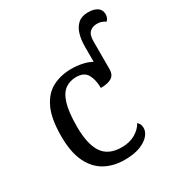

<svg xmlns="http://www.w3.org/2000/svg" viewBox="-181 -880 941 1011"><g transform="rotate(-30 289.5 -375.0)"><path d="M283 10Q217 10 165.5 -18Q114 -46 84.5 -106.5Q55 -167 55 -265Q55 -372 84.5 -433.5Q114 -495 164.5 -520.5Q215 -546 278 -546Q310 -546 342 -539.5Q374 -533 399 -519V-612Q399 -653 409 -686.5Q419 -720 441.5 -740Q464 -760 503 -760Q538 -760 558.5 -746Q579 -732 579 -705Q579 -683 564 -668Q552 -676 540.5 -680Q529 -684 512 -684Q487 -684 469.5 -668.5Q452 -653 452 -612V-444Q452 -410 429.5 -395.5Q407 -381 363 -381Q363 -428 345.5 -462Q328 -496 278 -496Q240 -496 211.5 -476Q183 -456 167.5 -406Q152 -356 152 -266Q152 -160 187.5 -107.5Q223 -55 303 -55Q350 -55 384.5 -74.5Q419 -94 436 -125Q453 -111 453 -86Q453 -63 434 -41Q415 -19 377.5 -4.5Q340 10 283 10Z"/></g></svg>

Font: NotoSerif-Regular
Style: Regular
Weight: 400
Designer: Monotype Design Team
Foundry: Monotype Imaging Inc.
Version: Version 2.007; ttfautohint (v1.8) -l 8 -r 50 -G 200 -x 14 -D